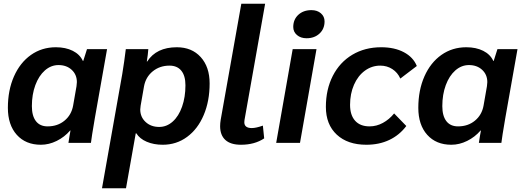

<svg xmlns="http://www.w3.org/2000/svg" viewBox="-20 -762 2787 1024"><path d="M22 -187Q22 -281 54.5 -354.5Q87 -428 145 -469Q203 -510 278 -510Q330 -510 368 -491Q406 -472 422 -437H424L444 -500H551L486 -133Q468 -28 465 0H345Q351 -41 356 -66H354Q324 -31 282.5 -10.5Q241 10 198 10Q117 10 69.5 -43Q22 -96 22 -187ZM370 -199 388 -302Q390 -316 390 -324Q390 -364 362.5 -389.5Q335 -415 292 -415Q252 -415 219.5 -386.5Q187 -358 168.5 -308Q150 -258 150 -196Q150 -144 171.5 -116Q193 -88 234 -88Q287 -88 324 -118.5Q361 -149 370 -199Z M632 -367Q643 -434 651 -500H771Q769 -471 763 -434H765Q814 -510 923 -510Q1003 -510 1050.5 -457.5Q1098 -405 1098 -317Q1098 -223 1066.5 -148.5Q1035 -74 978 -32Q921 10 848 10Q800 10 762.5 -6Q725 -22 707 -51H704L652 242H524ZM969 -307Q969 -358 947 -385Q925 -412 884 -412Q832 -412 794.5 -381.5Q757 -351 748 -301L730 -198Q728 -184 728 -178Q728 -138 756.5 -111.5Q785 -85 829 -85Q869 -85 901 -113.5Q933 -142 951 -193Q969 -244 969 -307Z M1154 -89Q1154 -105 1157 -123L1267 -742H1394L1284 -122Q1283 -118 1283 -110Q1283 -79 1323 -79Q1345 -79 1382 -92L1389 -24Q1338 10 1265 10Q1210 10 1182 -15.5Q1154 -41 1154 -89Z M1544 -618Q1544 -658 1571 -683Q1598 -708 1641 -708Q1672 -708 1691.5 -691Q1711 -674 1711 -648Q1711 -608 1684 -583Q1657 -558 1615 -558Q1584 -558 1564 -575Q1544 -592 1544 -618ZM1541 -500H1668L1580 0H1453Z M1718 -192Q1718 -285 1755 -357.5Q1792 -430 1859 -470Q1926 -510 2013 -510Q2084 -510 2134 -483.5Q2184 -457 2203 -410L2115 -343Q2101 -375 2072.5 -393.5Q2044 -412 2008 -412Q1963 -412 1926 -385Q1889 -358 1868 -310Q1847 -262 1847 -203Q1847 -148 1874 -118Q1901 -88 1951 -88Q1988 -88 2022 -106.5Q2056 -125 2082 -157L2147 -90Q2110 -41 2056 -15.5Q2002 10 1934 10Q1834 10 1776 -44Q1718 -98 1718 -192Z M2211 -187Q2211 -281 2243.5 -354.5Q2276 -428 2334 -469Q2392 -510 2467 -510Q2519 -510 2557 -491Q2595 -472 2611 -437H2613L2633 -500H2740L2675 -133Q2657 -28 2654 0H2534Q2540 -41 2545 -66H2543Q2513 -31 2471.5 -10.5Q2430 10 2387 10Q2306 10 2258.5 -43Q2211 -96 2211 -187ZM2559 -199 2577 -302Q2579 -316 2579 -324Q2579 -364 2551.5 -389.5Q2524 -415 2481 -415Q2441 -415 2408.5 -386.5Q2376 -358 2357.5 -308Q2339 -258 2339 -196Q2339 -144 2360.5 -116Q2382 -88 2423 -88Q2476 -88 2513 -118.5Q2550 -149 2559 -199Z"/></svg>

Font: Sarabun
Style: Bold Italic
Weight: 700
Italic angle: -10°
Designer: Suppakit Chalermlarp | Katatrad Co.,Ltd.
Foundry: Cadson Demak Co.,Ltd.
Version: Version 1.000; ttfautohint (v1.6)